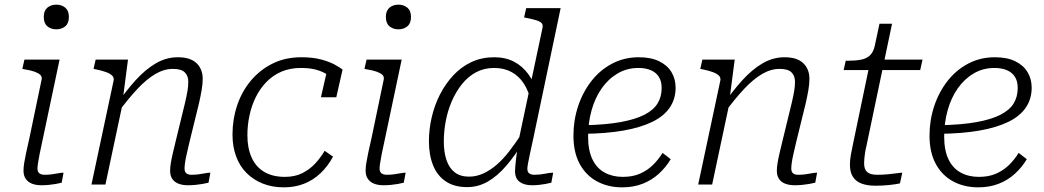

<svg xmlns="http://www.w3.org/2000/svg" viewBox="-20 -793 4487 825"><path d="M81 -60Q81 -74 84 -93Q87 -112 92.5 -137.5Q98 -163 106 -198L159 -452Q161 -464 153 -471.5Q145 -479 128.5 -485Q112 -491 86 -495L76 -497L85 -537H236L161 -182Q154 -152 150 -130Q146 -108 143.5 -93Q141 -78 141 -69Q141 -55 149 -48.5Q157 -42 172 -42Q188 -42 202.5 -44Q217 -46 230.5 -48.5Q244 -51 253 -51L245 -8Q234 -5 219.5 -2.5Q205 0 189.5 1.5Q174 3 158 3Q135 3 118 -3.5Q101 -10 91 -24Q81 -38 81 -60ZM168 -720Q168 -747 183.5 -760Q199 -773 222 -773Q245 -773 260.5 -760Q276 -747 276 -720Q276 -693 260.5 -680Q245 -667 222 -667Q199 -667 183.5 -680Q168 -693 168 -720Z M373 0H433L511 -367L509 -376L530 -537H391L382 -497L392 -495Q417 -490 435 -483.5Q453 -477 462 -468Q471 -459 468 -446ZM794 -182 835 -349Q842 -380 846.5 -406Q851 -432 851 -454Q851 -496 824.5 -521.5Q798 -547 744 -547Q694 -547 649 -520.5Q604 -494 562 -447.5Q520 -401 478 -340L489 -312Q532 -370 571 -411.5Q610 -453 647.5 -475Q685 -497 723 -497Q759 -497 774 -482Q789 -467 789 -442Q789 -422 785.5 -401.5Q782 -381 775 -351L738 -199Q729 -162 723 -136.5Q717 -111 714 -92.5Q711 -74 711 -59Q711 -38 720.5 -24Q730 -10 747.5 -3.5Q765 3 787 3Q804 3 819.5 1.5Q835 0 849.5 -2.5Q864 -5 876 -8L884 -51Q874 -51 861 -48.5Q848 -46 833.5 -44Q819 -42 803 -42Q788 -42 780.5 -48.5Q773 -55 773 -69Q773 -78 775 -93Q777 -108 782 -130Q787 -152 794 -182Z M1204 -33Q1247 -33 1279 -49Q1311 -65 1334.5 -90.5Q1358 -116 1375 -145L1411 -120Q1389 -79 1357.5 -49Q1326 -19 1286.5 -3.5Q1247 12 1200 12Q1150 12 1109.5 -4Q1069 -20 1039.5 -49.5Q1010 -79 994.5 -121Q979 -163 979 -215Q979 -280 999 -340Q1019 -400 1058 -446.5Q1097 -493 1151.5 -520Q1206 -547 1275 -547Q1324 -547 1359.5 -537.5Q1395 -528 1418 -515.5Q1441 -503 1452 -494L1425 -375H1359L1386 -493Q1398 -489 1404.5 -483Q1411 -477 1414.5 -470Q1418 -463 1418 -456Q1418 -449 1416 -444Q1406 -459 1387 -472Q1368 -485 1340 -493Q1312 -501 1273 -501Q1226 -501 1189 -485Q1152 -469 1124.5 -440.5Q1097 -412 1079 -375.5Q1061 -339 1052 -297Q1043 -255 1043 -212Q1043 -156 1061.5 -115.5Q1080 -75 1116 -54Q1152 -33 1204 -33Z M1551 -60Q1551 -74 1554 -93Q1557 -112 1562.5 -137.5Q1568 -163 1576 -198L1629 -452Q1631 -464 1623 -471.5Q1615 -479 1598.5 -485Q1582 -491 1556 -495L1546 -497L1555 -537H1706L1631 -182Q1624 -152 1620 -130Q1616 -108 1613.5 -93Q1611 -78 1611 -69Q1611 -55 1619 -48.5Q1627 -42 1642 -42Q1658 -42 1672.5 -44Q1687 -46 1700.5 -48.5Q1714 -51 1723 -51L1715 -8Q1704 -5 1689.5 -2.5Q1675 0 1659.5 1.5Q1644 3 1628 3Q1605 3 1588 -3.5Q1571 -10 1561 -24Q1551 -38 1551 -60ZM1638 -720Q1638 -747 1653.5 -760Q1669 -773 1692 -773Q1715 -773 1730.5 -760Q1746 -747 1746 -720Q1746 -693 1730.5 -680Q1715 -667 1692 -667Q1669 -667 1653.5 -680Q1638 -693 1638 -720Z M1987 11Q1932 11 1895.5 -13.5Q1859 -38 1841 -82.5Q1823 -127 1823 -186Q1823 -237 1835 -289Q1847 -341 1870.5 -387Q1894 -433 1928 -469.5Q1962 -506 2006 -526.5Q2050 -547 2104 -547Q2152 -547 2188.5 -528Q2225 -509 2250.5 -474Q2276 -439 2288 -391L2262 -356Q2252 -401 2231 -433.5Q2210 -466 2178 -483.5Q2146 -501 2103 -501Q2060 -501 2025.5 -482.5Q1991 -464 1965 -431.5Q1939 -399 1921.5 -358.5Q1904 -318 1895.5 -273.5Q1887 -229 1887 -185Q1887 -139 1898.5 -105Q1910 -71 1934 -52.5Q1958 -34 1995 -34Q2027 -34 2056.5 -47.5Q2086 -61 2114 -85Q2142 -109 2168.5 -143.5Q2195 -178 2222 -219L2230 -185Q2194 -126 2156 -81.5Q2118 -37 2076.5 -13Q2035 11 1987 11ZM2265 3Q2233 3 2213 -11.5Q2193 -26 2193 -58Q2193 -67 2194.5 -83Q2196 -99 2198.5 -119Q2201 -139 2204 -159L2203 -164L2311 -673Q2314 -687 2307 -694Q2300 -701 2284 -706Q2268 -711 2242 -716L2232 -718L2241 -758H2389L2271 -196Q2263 -160 2257.5 -134Q2252 -108 2249 -92Q2246 -76 2246 -68Q2246 -54 2254 -48Q2262 -42 2276 -42Q2300 -42 2321 -46.5Q2342 -51 2357 -51L2349 -8Q2338 -5 2324 -2.5Q2310 0 2295.5 1.5Q2281 3 2265 3Z M2654 12Q2592 12 2544.5 -14Q2497 -40 2470.5 -89.5Q2444 -139 2444 -210Q2444 -276 2464 -336.5Q2484 -397 2521 -444.5Q2558 -492 2610 -519.5Q2662 -547 2725 -547Q2777 -547 2812 -530Q2847 -513 2865 -483.5Q2883 -454 2883 -416Q2883 -368 2858 -331Q2833 -294 2783 -269.5Q2733 -245 2659 -232Q2585 -219 2487 -218L2492 -255Q2584 -257 2647 -268.5Q2710 -280 2749 -300Q2788 -320 2805.5 -348.5Q2823 -377 2823 -415Q2823 -443 2811.5 -462Q2800 -481 2777.5 -491Q2755 -501 2723 -501Q2674 -501 2634 -477.5Q2594 -454 2565.5 -413.5Q2537 -373 2522 -319.5Q2507 -266 2507 -206Q2507 -147 2525.5 -108.5Q2544 -70 2578 -51.5Q2612 -33 2656 -33Q2699 -33 2730.5 -47Q2762 -61 2785.5 -84Q2809 -107 2827 -136L2862 -109Q2842 -75 2811.5 -47Q2781 -19 2741.5 -3.5Q2702 12 2654 12Z M2980 0H3040L3118 -367L3116 -376L3137 -537H2998L2989 -497L2999 -495Q3024 -490 3042 -483.5Q3060 -477 3069 -468Q3078 -459 3075 -446ZM3401 -182 3442 -349Q3449 -380 3453.5 -406Q3458 -432 3458 -454Q3458 -496 3431.5 -521.5Q3405 -547 3351 -547Q3301 -547 3256 -520.5Q3211 -494 3169 -447.5Q3127 -401 3085 -340L3096 -312Q3139 -370 3178 -411.5Q3217 -453 3254.5 -475Q3292 -497 3330 -497Q3366 -497 3381 -482Q3396 -467 3396 -442Q3396 -422 3392.5 -401.5Q3389 -381 3382 -351L3345 -199Q3336 -162 3330 -136.5Q3324 -111 3321 -92.5Q3318 -74 3318 -59Q3318 -38 3327.5 -24Q3337 -10 3354.5 -3.5Q3372 3 3394 3Q3411 3 3426.5 1.5Q3442 0 3456.5 -2.5Q3471 -5 3483 -8L3491 -51Q3481 -51 3468 -48.5Q3455 -46 3440.5 -44Q3426 -42 3410 -42Q3395 -42 3387.5 -48.5Q3380 -55 3380 -69Q3380 -78 3382 -93Q3384 -108 3389 -130Q3394 -152 3401 -182Z M3741 5Q3707 5 3682.5 -4Q3658 -13 3645 -33Q3632 -53 3632 -85Q3632 -105 3636 -127.5Q3640 -150 3646 -178L3718 -523L3753 -537H3944L3934 -492H3605L3614 -532H3623Q3656 -532 3679.5 -536.5Q3703 -541 3718 -555Q3733 -569 3739 -597L3759 -691H3813L3703 -166Q3699 -150 3697 -136.5Q3695 -123 3694 -112Q3693 -101 3693 -91Q3693 -65 3706.5 -53.5Q3720 -42 3749 -42Q3772 -42 3794 -44Q3816 -46 3833 -48.5Q3850 -51 3857 -51L3847 -5Q3829 -1 3800.5 2Q3772 5 3741 5Z M4184 12Q4122 12 4074.5 -14Q4027 -40 4000.5 -89.5Q3974 -139 3974 -210Q3974 -276 3994 -336.5Q4014 -397 4051 -444.5Q4088 -492 4140 -519.5Q4192 -547 4255 -547Q4307 -547 4342 -530Q4377 -513 4395 -483.5Q4413 -454 4413 -416Q4413 -368 4388 -331Q4363 -294 4313 -269.5Q4263 -245 4189 -232Q4115 -219 4017 -218L4022 -255Q4114 -257 4177 -268.5Q4240 -280 4279 -300Q4318 -320 4335.5 -348.5Q4353 -377 4353 -415Q4353 -443 4341.5 -462Q4330 -481 4307.5 -491Q4285 -501 4253 -501Q4204 -501 4164 -477.5Q4124 -454 4095.5 -413.5Q4067 -373 4052 -319.5Q4037 -266 4037 -206Q4037 -147 4055.5 -108.5Q4074 -70 4108 -51.5Q4142 -33 4186 -33Q4229 -33 4260.5 -47Q4292 -61 4315.5 -84Q4339 -107 4357 -136L4392 -109Q4372 -75 4341.5 -47Q4311 -19 4271.5 -3.5Q4232 12 4184 12Z"/></svg>

Font: Roboto Serif 20pt ExtraLight
Style: Italic
Weight: 250
Italic angle: -10°
Version: Version 1.007